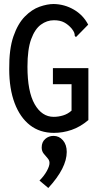

<svg xmlns="http://www.w3.org/2000/svg" viewBox="-20 -652 490 958"><path d="M249 11Q179 11 129.5 -27.5Q80 -66 53 -137.5Q26 -209 26 -307Q25 -407 47 -470.5Q69 -534 104 -569.5Q139 -605 177.5 -618.5Q216 -632 248 -632Q302 -631 348.5 -604Q395 -577 420 -529L366 -474L359 -467L353 -473Q353 -481 350.5 -488.5Q348 -496 338 -509Q321 -529 300.5 -540Q280 -551 249 -551Q214 -551 184 -529Q154 -507 135.5 -456.5Q117 -406 117 -319Q117 -195 153 -132Q189 -69 248 -69Q271 -69 294.5 -76Q318 -83 337 -100V-232H244V-312H421V-53Q381 -19 337.5 -4Q294 11 249 11ZM221 286 177 249Q200 226 213.5 201.5Q227 177 227 161Q227 148 217.5 137.5Q208 127 198 114.5Q188 102 188 84Q188 57 205.5 41.5Q223 26 247 26Q275 26 294 48Q313 70 313 106Q313 186 221 286Z"/></svg>

Font: Inconsolata SemiCondensed SemiBold
Style: Regular
Weight: 600
Width: 4
Monospace: yes
Designer: Raph Levien, Cyreal, Brenton Simpson
Foundry: Raph Levien, Cyreal, Google
Version: Version 3.001; ttfautohint (v1.8.2.53-6de2)